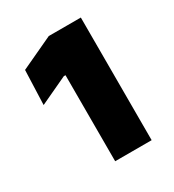

<svg xmlns="http://www.w3.org/2000/svg" viewBox="-97 -762 417 460"><g transform="rotate(-30 111.5 -532.5)"><path d="M192.4 -363H91.5V-601H86.8L10.4 -565.3L13.9 -660.4L103.7 -702.3H192.4Z"/></g></svg>

Font: Anek Malayalam Medium
Style: Regular
Weight: 500
Designer: Maithili Shingre (Malayalam) & Yesha Goshar (Latin)
Foundry: Ek Type
Version: Version 1.003